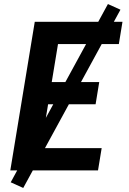

<svg xmlns="http://www.w3.org/2000/svg" viewBox="-20 -843 640 950"><path d="M31 0 152 -735H586L568 -625H267L236 -437H471L453 -327H218L182 -110H483L465 0ZM95 87 33 59 514 -823 576 -795Z"/></svg>

Font: Iosevka XBd Ex Obl
Style: Regular
Weight: 800
Width: 7
Italic angle: -9°
Monospace: yes
Designer: Belleve Invis
Foundry: Belleve Invis
Version: Version 32.5.0; ttfautohint (v1.8.4)